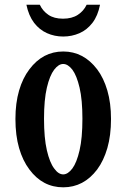

<svg xmlns="http://www.w3.org/2000/svg" viewBox="-20 -780 540 820"><path d="M149.9 -759.8Q162.6 -732.9 186.8 -716.6Q210.9 -700.2 249 -700.2Q287.1 -700.2 312.3 -716.6Q337.4 -732.9 350.1 -759.8H407.2Q397.9 -712.4 374.8 -682.4Q351.6 -652.3 319.3 -638.2Q286.6 -624 250 -624Q212.9 -624 180.7 -638.4Q148.4 -652.8 125.5 -682.6Q102.1 -713.9 92.8 -759.8ZM250 -560.1Q336.9 -560.1 395 -483.9Q422.9 -446.8 438.5 -393.3Q454.1 -339.8 454.1 -272Q454.1 -201.7 438.5 -147.7Q422.9 -93.8 395 -56.2Q337.4 20 250 20Q162.1 20 105.5 -56.2Q77.1 -93.8 61.5 -147.7Q45.9 -201.7 45.9 -272Q45.9 -339.8 61.5 -393.3Q77.1 -446.8 105.5 -483.9Q162.6 -560.1 250 -560.1ZM250 -506.8Q230 -506.8 211.4 -482.4Q192.4 -457.5 180.2 -405.8Q168 -354 168 -272.9Q168 -190.4 180.2 -137.9Q192.4 -85.4 211.4 -60.5Q229.5 -35.2 250 -35.2Q270 -35.2 289.1 -60.5Q307.6 -85.4 319.8 -137.9Q332 -190.4 332 -272.9Q332 -354 319.8 -405.8Q307.6 -457.5 289.1 -482.4Q270 -506.8 250 -506.8Z"/></svg>

Font: BIZ UDMincho
Style: Bold
Weight: 700
Monospace: yes
Designer: TypeBank Co., Ltd.
Foundry: Morisawa Inc.
Version: Version 1.06